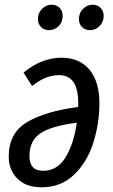

<svg xmlns="http://www.w3.org/2000/svg" viewBox="-20 -784 480 815"><path d="M402 -346Q402 -260 376 -178Q350 -96 294.5 -42.5Q239 11 157 11Q90 11 53.5 -26Q17 -63 17 -119Q17 -220 95.5 -266Q174 -312 312 -330V-344Q312 -409 291 -437Q270 -465 231 -465Q201 -465 174 -454Q147 -443 116 -419L80 -476Q157 -539 241 -539Q318 -539 360 -488Q402 -437 402 -346ZM306 -263Q201 -250 153 -219Q105 -188 105 -122Q105 -59 163 -59Q224 -59 259 -117.5Q294 -176 306 -263ZM141 -703Q141 -729 158.5 -746.5Q176 -764 199 -764Q220 -764 233 -750.5Q246 -737 246 -717Q246 -690 229 -673Q212 -656 188 -656Q167 -656 154 -669.5Q141 -683 141 -703ZM315 -703Q315 -729 332.5 -746.5Q350 -764 373 -764Q394 -764 407 -750.5Q420 -737 420 -717Q420 -691 403 -673.5Q386 -656 362 -656Q341 -656 328 -669.5Q315 -683 315 -703Z"/></svg>

Font: Fira Sans Extra Condensed
Style: Italic
Weight: 400
Width: 3
Italic angle: -8°
Designer: Carrois Corporate & Edenspiekermann AG
Foundry: Carrois Corporate GbR & Edenspiekermann AG
Version: Version 4.203